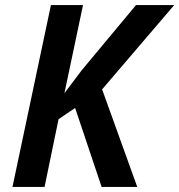

<svg xmlns="http://www.w3.org/2000/svg" viewBox="-20 -734 704 754"><path d="M29 0 180 -714H306L233 -368L300 -457L514 -714H664L381 -383L519 0H379L275 -310L210 -266L155 0Z"/></svg>

Font: Noto Sans Display SemiBold
Style: Italic
Weight: 600
Italic angle: -12°
Designer: Monotype Design Team
Foundry: Monotype Imaging Inc.
Version: Version 2.003